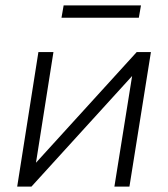

<svg xmlns="http://www.w3.org/2000/svg" viewBox="-20 -695 626 715"><path d="M44 0 123 -501H179L114 -89L489 -501H542L462 0H406L472 -412L97 0ZM209 -629 217 -675H505L497 -629Z"/></svg>

Font: Mulish Light
Style: Italic
Weight: 300
Italic angle: -9°
Designer: Vernon Adams
Foundry: Vernon Adams
Version: Version 3.603; ttfautohint (v1.8.3)